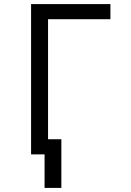

<svg xmlns="http://www.w3.org/2000/svg" viewBox="-20 -755 640 939"><path d="M280 164H198V0H132V-735H520V-661H215V-74H280Z"/></svg>

Font: Iosevka Curly Extended
Style: Regular
Weight: 400
Width: 7
Monospace: yes
Designer: Belleve Invis
Foundry: Belleve Invis
Version: Version 11.1.0; ttfautohint (v1.8.3)